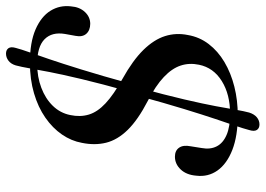

<svg xmlns="http://www.w3.org/2000/svg" viewBox="-142 -674 885 640"><g transform="rotate(-90 300.0 -353.5)"><path d="M235.7 -2.9Q167.6 -2.9 121 -21Q74.4 -39.2 52.2 -70.5Q30.1 -101.8 34.9 -141.3Q37.5 -174.1 55.7 -193.3Q73.9 -212.4 98.1 -212.4Q118.6 -212.4 128.2 -198.5Q137.8 -184.6 132.9 -159.9L127 -122.8Q121.8 -94.5 132.6 -73.3Q143.3 -52.1 170.5 -40.3Q197.7 -28.5 241.2 -28.5Q305.9 -28.5 350.3 -56.2Q394.8 -83.8 404.7 -132.1Q411.5 -164.5 401.9 -193.4Q392.4 -222.3 363.7 -249.4Q335 -276.6 284.4 -302.7Q221.1 -335.5 187.6 -369.7Q154.2 -403.9 144.8 -441.7Q135.5 -479.5 144.3 -522.3Q150.6 -557.6 172.1 -588.9Q193.6 -620.2 228.3 -644.3Q263 -668.5 309.4 -682.1Q355.8 -695.8 412 -695.8Q479 -695.8 522.2 -677.1Q565.3 -658.4 584.6 -627.3Q603.8 -596.3 599.3 -558.9Q597.2 -530.2 580.5 -512.4Q563.8 -494.7 541 -494.7Q519.4 -494.9 507.9 -507.8Q496.5 -520.7 500.9 -543.3L507.3 -578.8Q514.6 -622.3 489.8 -646.9Q465 -671.6 407.2 -671.6Q364.3 -671.6 328 -657.8Q291.7 -644.1 267.7 -619.4Q243.7 -594.7 237 -561.3Q229.9 -528 238.6 -499.4Q247.2 -470.7 276.1 -443.7Q304.9 -416.7 357.9 -387.1Q419.3 -352.9 454 -317.6Q488.6 -282.2 500.2 -245.4Q511.8 -208.5 503.8 -169.4Q497.2 -130.6 473.7 -99.9Q450.2 -69.1 413.7 -47.4Q377.1 -25.7 331.6 -14.3Q286.1 -2.9 235.7 -2.9ZM342.2 -363.3H314.9Q341.5 -458.9 356.9 -523.6Q372.2 -588.4 380.4 -630.1Q388.5 -671.8 393 -698.1Q397.5 -724.5 402.5 -743.1Q407.3 -759 418.2 -767.3Q429 -775.5 441.9 -775.5Q453.9 -775.5 459.8 -767.3Q465.6 -759 460.6 -742.4Q456.1 -725.1 446.9 -699.3Q437.6 -673.5 423.4 -631.5Q409.1 -589.6 389 -524.6Q368.8 -459.6 342.2 -363.3ZM301.9 -338H329.5Q303.8 -244.6 289 -180.8Q274.2 -117 266.5 -75.7Q258.8 -34.4 254.5 -8.5Q250.1 17.4 245.3 35.2Q239.9 52 229.4 60.7Q218.8 69.4 205.6 69.4Q193 69.4 187.3 60.7Q181.6 52 187.2 34.5Q192.2 15.6 201.1 -10.3Q210 -36.1 223.8 -77.2Q237.6 -118.3 257 -181.6Q276.4 -244.8 301.9 -338Z"/></g></svg>

Font: Fraunces Wonky
Style: Italic
Weight: 900
Italic angle: -16°
Version: Version 1.000;[b76b70a41]